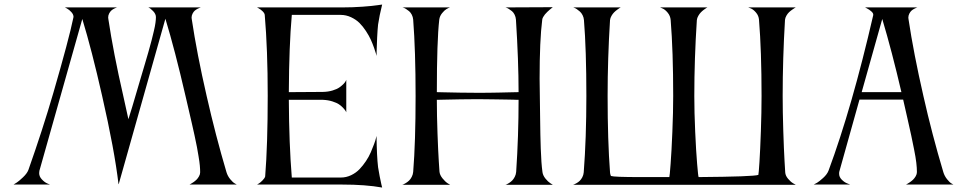

<svg xmlns="http://www.w3.org/2000/svg" viewBox="-20 -820 4290 852"><path d="M526.9 -395Q542 -325.7 549.8 -291Q569.3 -353 580.1 -391.1Q588.4 -419.4 601.6 -464.1Q614.7 -508.8 621.8 -532.2Q628.9 -555.7 638.4 -588.9Q647.9 -622.1 652.8 -641.4Q657.7 -660.6 662.8 -682.4Q668 -704.1 669.9 -718.8Q671.9 -733.4 671.9 -744.1Q671.9 -757.8 659.4 -770.8Q647 -783.7 638.2 -787.1H871.1Q869.6 -786.6 866.7 -785.6Q863.8 -784.7 856.7 -781Q849.6 -777.3 844.2 -772.7Q838.9 -768.1 834.5 -759.5Q830.1 -751 830.1 -741.2Q830.1 -740.2 830.6 -737.8Q831.1 -735.4 831.1 -733.9Q853.5 -583.5 897 -394Q937 -217.8 984.9 -56.2Q990.2 -38.6 1001.7 -24.7Q1013.2 -10.7 1022 -5.9L1030.8 -1H820.8Q822.8 -2 825.9 -3.7Q829.1 -5.4 837.2 -10.7Q845.2 -16.1 851.6 -22.2Q857.9 -28.3 863 -37.4Q868.2 -46.4 868.2 -55.2Q868.2 -69.3 866.7 -85.7Q865.2 -102.1 861.1 -126.2Q856.9 -150.4 854 -167.2Q851.1 -184.1 843.3 -219Q835.4 -253.9 831.8 -270.5Q828.1 -287.1 817.6 -332Q807.1 -377 803.2 -394Q756.3 -597.7 713.9 -736.8L506.8 -2.9H505.9Q488.3 -153.3 433.1 -395Q387.2 -598.1 345.2 -735.8L154.8 -62Q153.8 -58.1 153.8 -51.8Q153.8 -36.6 165.8 -23.9Q177.7 -11.2 189.9 -5.9L202.1 -1H40Q45.9 -4.4 54.9 -10.3Q64 -16.1 82 -33.2Q100.1 -50.3 106 -65.9Q168.9 -243.7 216.8 -408.2Q286.6 -648.9 305.2 -740.2Q305.2 -741.2 305.7 -742.7Q306.2 -744.1 306.2 -745.1Q306.2 -755.9 296.6 -766.4Q287.1 -776.9 277.3 -782.2L268.1 -787.1H500Q498.5 -786.6 495.8 -785.9Q493.2 -785.2 486.1 -781.5Q479 -777.8 473.9 -773.2Q468.8 -768.6 464.4 -760.3Q460 -752 460 -742.2Q460 -741.2 460.4 -738.8Q460.9 -736.3 460.9 -734.9Q483.4 -584.5 526.9 -395Z M1156.7 -37.1Q1168 -177.7 1168 -396Q1168 -599.6 1154.8 -753.9Q1153.8 -761.7 1145.3 -770Q1136.7 -778.3 1128.4 -782.7L1120.6 -787.1H1499Q1544.9 -787.1 1589.1 -790.3Q1633.3 -793.5 1654.8 -796.9L1675.8 -799.8Q1663.6 -751 1657.7 -710.9Q1655.3 -688.5 1653.6 -653.6Q1651.9 -618.7 1651.4 -595.2L1650.9 -571.8Q1649.9 -575.7 1648.2 -582.3Q1646.5 -588.9 1639.9 -607.7Q1633.3 -626.5 1625.5 -643.8Q1617.7 -661.1 1604 -682.1Q1590.3 -703.1 1575 -718.3Q1559.6 -733.4 1537.6 -743.7Q1515.6 -753.9 1491.7 -753.9H1274.9Q1262.7 -616.2 1261.7 -411.1L1412.6 -412.1Q1436.5 -412.6 1455.8 -418.5Q1475.1 -424.3 1486.1 -432.1Q1497.1 -439.9 1504.4 -447.5Q1511.7 -455.1 1514.2 -460.4L1516.6 -465.8V-321.8Q1515.6 -323.7 1513.7 -327.4Q1511.7 -331.1 1503.7 -340.1Q1495.6 -349.1 1485.1 -356.4Q1474.6 -363.8 1455.3 -369.9Q1436 -376 1413.6 -377H1261.7Q1262.7 -181.2 1274.9 -32.2H1492.7Q1516.6 -32.2 1538.3 -42.7Q1560.1 -53.2 1575.4 -69.3Q1590.8 -85.4 1604 -105.2Q1617.2 -125 1625.5 -144.5Q1633.8 -164.1 1639.9 -180.4Q1646 -196.8 1648.4 -207L1650.9 -216.8Q1651.9 -127.9 1657.7 -78.1Q1660.2 -60.5 1664.8 -37.8Q1669.4 -15.1 1672.4 -1.5L1675.8 12.2Q1602.1 -1 1499 -1H1120.6Q1124 -2.9 1129.6 -6.3Q1135.3 -9.8 1145 -19.5Q1154.8 -29.3 1156.7 -37.1Z M1813.5 -57.1Q1824.2 -189.5 1824.2 -394Q1824.2 -594.2 1813.5 -732.9Q1812.5 -744.6 1807.4 -754.6Q1802.2 -764.6 1795.4 -770.3Q1788.6 -775.9 1782 -780Q1775.4 -784.2 1771 -785.6L1766.1 -787.1H1976.6Q1969.7 -784.7 1960.9 -779.5Q1952.1 -774.4 1941.7 -761.5Q1931.2 -748.5 1929.2 -732.9Q1918.5 -638.2 1918.5 -411.1Q1918.9 -411.1 1948.7 -410.4Q1978.5 -409.7 2022 -408.9Q2065.4 -408.2 2099.1 -408.2Q2120.1 -408.2 2146.2 -408.4Q2172.4 -408.7 2195.1 -409.2Q2217.8 -409.7 2237.3 -410.2Q2256.8 -410.6 2268.8 -410.9Q2280.8 -411.1 2281.2 -411.1Q2281.2 -549.8 2269.5 -732.9Q2268.6 -744.6 2263.7 -754.6Q2258.8 -764.6 2252 -770.3Q2245.1 -775.9 2238.5 -780Q2231.9 -784.2 2227.5 -785.6L2223.1 -787.1L2433.1 -788.1L2428.2 -784.2Q2422.9 -779.8 2418.9 -776.6Q2415 -773.4 2408.7 -767.3Q2402.3 -761.2 2398.2 -756.1Q2394 -751 2390.4 -744.6Q2386.7 -738.3 2386.2 -732.9Q2374.5 -641.6 2374.5 -470.2Q2374.5 -458.5 2375 -432.9Q2375.5 -407.2 2375.5 -394Q2376 -359.4 2376.7 -304.2Q2377.4 -249 2377.9 -222.7Q2378.4 -196.3 2379.6 -161.1Q2380.9 -126 2382.6 -101.8Q2384.3 -77.6 2387.2 -56.2Q2389.2 -41.5 2400.6 -27.3Q2412.1 -13.2 2422.4 -6.8L2433.1 0H2223.1Q2225.1 -0.5 2228 -1.7Q2231 -2.9 2238.8 -7.8Q2246.6 -12.7 2252.7 -18.8Q2258.8 -24.9 2264.2 -35.2Q2269.5 -45.4 2270.5 -57.1Q2281.2 -216.8 2281.2 -377H2274.9Q2268.1 -377.4 2256.6 -377.7Q2245.1 -377.9 2230.7 -378.2Q2216.3 -378.4 2199.2 -378.7Q2182.1 -378.9 2165 -379.2Q2147.9 -379.4 2130.1 -379.6Q2112.3 -379.9 2098.1 -379.9Q2065.9 -379.9 2022.7 -379.2Q1979.5 -378.4 1949.2 -377.7Q1918.9 -377 1918.5 -377Q1918.5 -307.6 1921.4 -228Q1924.3 -148.4 1927.2 -103.5L1930.2 -58.1Q1931.6 -43.5 1943.4 -28.8Q1955.1 -14.2 1966.3 -6.8L1977.5 0H1765.1Q1767.1 -0.5 1770 -1.7Q1772.9 -2.9 1781 -7.8Q1789.1 -12.7 1795.4 -18.8Q1801.8 -24.9 1807.1 -35.2Q1812.5 -45.4 1813.5 -57.1Z M3511.2 0H2522.9Q2524.9 -0.5 2527.8 -1.7Q2530.8 -2.9 2538.6 -7.3Q2546.4 -11.7 2552.5 -17.6Q2558.6 -23.4 2564 -33.4Q2569.3 -43.5 2570.3 -55.2Q2582 -206.5 2582 -394Q2582 -598.6 2571.3 -731Q2570.3 -742.7 2565.2 -752.7Q2560.1 -762.7 2553.2 -768.8Q2546.4 -774.9 2539.8 -779.3Q2533.2 -783.7 2528.8 -785.2L2523.9 -787.1H2734.4Q2732.4 -786.1 2729.5 -784.4Q2726.6 -782.7 2718.8 -776.9Q2710.9 -771 2704.8 -764.9Q2698.7 -758.8 2693.4 -749.5Q2688 -740.2 2687 -731Q2676.3 -559.6 2676.3 -394Q2676.3 -195.8 2687 -55.2Q2687 -48.8 2690.9 -39.1Q2705.1 -34.2 2821.3 -34.2H2950.2Q2951.7 -37.6 2955.8 -92.5Q2960 -147.5 2963.6 -234.9Q2967.3 -322.3 2967.3 -394Q2967.3 -592.8 2956.1 -731Q2954.6 -749.5 2942.9 -763.7Q2931.2 -777.8 2920.4 -782.2L2909.2 -787.1H3119.1Q3117.2 -786.1 3114.3 -784.4Q3111.3 -782.7 3103.5 -776.9Q3095.7 -771 3089.8 -764.9Q3084 -758.8 3078.6 -749.5Q3073.2 -740.2 3072.3 -731Q3061 -559.6 3061 -394Q3061 -322.8 3064.9 -235.6Q3068.8 -148.4 3073.5 -93Q3078.1 -37.6 3080.1 -34.2Q3323.2 -36.1 3345.2 -43.9Q3346.7 -48.8 3350.1 -101.3Q3353.5 -153.8 3356.4 -238Q3359.4 -322.3 3359.4 -394Q3359.4 -593.8 3348.1 -731.9Q3346.7 -750.5 3334.7 -764.4Q3322.8 -778.3 3311.5 -782.7L3300.3 -787.1H3511.2Q3509.3 -786.1 3506.3 -784.4Q3503.4 -782.7 3495.4 -777.1Q3487.3 -771.5 3481.2 -765.6Q3475.1 -759.8 3469.7 -750.5Q3464.4 -741.2 3463.4 -731.9Q3453.1 -559.6 3453.1 -394Q3453.1 -324.7 3455.8 -240Q3458.5 -155.3 3461.4 -105.5L3464.4 -55.2Q3465.3 -40.5 3477.1 -26.6Q3488.8 -12.7 3500 -6.3Z M3803.7 -411.1H3980Q3938 -591.8 3895 -735.8ZM3590.8 -1Q3596.7 -3.9 3605.7 -9Q3614.7 -14.2 3632.6 -30.3Q3650.4 -46.4 3656.7 -63Q3760.7 -343.3 3855 -752.9V-755.4Q3855 -762.2 3845.9 -770Q3836.9 -777.8 3828.1 -782.2L3818.8 -787.1H4050.8Q4049.3 -786.6 4046.6 -785.6Q4043.9 -784.7 4036.9 -781Q4029.8 -777.3 4024.7 -772.7Q4019.5 -768.1 4015.1 -759.5Q4010.7 -751 4010.7 -741.2Q4010.7 -740.2 4011.2 -737.8Q4011.7 -735.4 4011.7 -733.9Q4034.2 -583.5 4077.6 -394Q4115.7 -224.6 4166 -56.2Q4171.4 -38.6 4182.6 -24.7Q4193.8 -10.7 4202.1 -5.9L4210.9 -1H4000Q4002 -2 4005.4 -3.7Q4008.8 -5.4 4017.1 -11Q4025.4 -16.6 4031.7 -22.7Q4038.1 -28.8 4043.5 -38.1Q4048.8 -47.4 4048.8 -56.2Q4048.8 -74.7 4046.1 -97.9Q4043.5 -121.1 4036.1 -157.7Q4028.8 -194.3 4023.7 -218.3Q4018.6 -242.2 4006.1 -297.4Q3993.7 -352.5 3987.8 -377.9H3793.9L3704.6 -59.1Q3703.6 -56.2 3703.6 -48.8Q3703.6 -34.2 3715.8 -22.2Q3728 -10.3 3740.2 -5.9L3752.9 -1Z"/></svg>

Font: Anticva
Style: Regular
Weight: 400
Version: Version 1.000